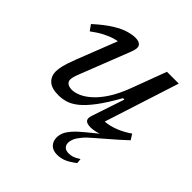

<svg xmlns="http://www.w3.org/2000/svg" viewBox="-197 -644 1029 1029"><g transform="rotate(45 317.0 -129.5)"><path d="M616.5 -93.5Q595.5 -74 573.5 -54Q551.5 -34 527 -13.5L474.5 32Q439 61.5 420.5 83.8Q402 106 395.2 122.5Q388.5 139 388.5 153.5Q388.5 171 399.5 181.2Q410.5 191.5 431 191.5Q446 191.5 460.5 187Q475 182.5 498 168L500.5 195.5Q467 221 443 230.8Q419 240.5 392 240.5Q359 240.5 342 222.2Q325 204 325 177Q325 158.5 332.2 140.2Q339.5 122 359.8 98.8Q380 75.5 419 44L503 -24.5L509 -16.5Q478.5 -1 455.5 4.5Q432.5 10 416 10Q387 10 377.5 -1.8Q368 -13.5 376.5 -38L438.5 -224H428Q385 -147.5 349.8 -101Q314.5 -54.5 284.5 -30.5Q254.5 -6.5 226.8 1.8Q199 10 171 10Q119 10 95.2 -12.8Q71.5 -35.5 71.5 -70.5Q71.5 -88.5 77.8 -115.2Q84 -142 103 -191L204.5 -450L219 -421.5Q198 -423 171 -415.5Q144 -408 113.2 -392.2Q82.5 -376.5 48.5 -351L25.5 -383.5Q79 -432 120 -457.2Q161 -482.5 192.2 -491.5Q223.5 -500.5 246.5 -500.5Q276.5 -500.5 287 -484.8Q297.5 -469 282.5 -431.5L171 -147Q164.5 -131 160.8 -117.8Q157 -104.5 157 -95Q157 -78.5 169.5 -70Q182 -61.5 203 -61.5Q223 -61.5 249.8 -72.5Q276.5 -83.5 306.5 -109.8Q336.5 -136 366 -181Q395.5 -226 421 -294L494.5 -490.5H584L438.5 -38.5L422 -66.5Q443.5 -64 471.2 -69Q499 -74 531 -87.5Q563 -101 597 -124.5Z"/></g></svg>

Font: Newsreader 9pt
Style: Italic
Weight: 400
Italic angle: -17°
Designer: Hugues Gentile
Foundry: Production Type
Version: Version 1.003